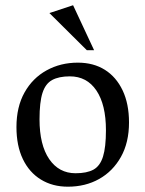

<svg xmlns="http://www.w3.org/2000/svg" viewBox="-20 -702 556 734"><path d="M239.5 11.7Q180.6 11.7 136.2 -15.7Q91.7 -43 67.3 -94Q42.9 -145 42.9 -216.1Q42.9 -293.4 73.8 -348.5Q104.7 -403.6 158.1 -433Q211.5 -462.5 277.6 -462.5Q337.2 -462.5 380.8 -435.2Q424.4 -407.8 448.8 -356.4Q473.2 -305 473.2 -233.9Q473.2 -157.4 442.4 -102.3Q411.6 -47.3 359.1 -17.8Q306.6 11.7 239.5 11.7ZM269 -39.7Q312 -39.7 337.3 -53.5Q362.5 -67.3 373.8 -103.4Q385 -139.4 385 -204Q385 -302 348.5 -356.1Q312.1 -410.1 246.9 -410.1Q205.1 -410.1 179.4 -396.1Q153.7 -382.1 142.4 -346.7Q131.1 -311.4 131.1 -246Q131.1 -148 168.1 -93.8Q205.2 -39.7 269 -39.7ZM311.9 -510.1 168.9 -652.1 259.4 -682 339.7 -510.1Z"/></svg>

Font: Ancizar Serif Light
Style: Regular
Weight: 300
Designer: Cesar Puertas, Viviana Monsalve, Julian Moncada, Julian Prieto, Jose Castro, Felipe Aragon, Mariel Hernandez, Sara Alarc
Version: Version 8.100